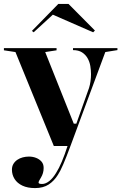

<svg xmlns="http://www.w3.org/2000/svg" viewBox="-21 -746 639 981"><path d="M158 215Q120 215 93.5 202.5Q67 190 53.5 168.5Q40 147 40 121Q40 104 47.5 91.5Q55 79 67.5 70.5Q80 62 95.5 58Q111 54 127 54Q146 54 163 60.5Q180 67 191 79.5Q202 92 202 112Q202 126 198.5 138Q195 150 189 160Q183 170 179.5 176.5Q176 183 176 187Q176 194 194 194Q212 194 231 179Q250 164 267 135Q280 115 295 79.5Q310 44 324 0H254L58 -480L-1 -489V-500H268V-489L210 -480L356 -114H369L434 -297Q439 -313 441.5 -331Q444 -349 444 -367Q444 -387 440.5 -408.5Q437 -430 426.5 -448.5Q416 -467 398 -478.5Q380 -490 352 -490V-500H579V-490L517 -480L339 0Q318 57 302 94Q286 131 275 147Q256 178 228 196.5Q200 215 158 215ZM151 -581 142 -588 277 -726H329L464 -590L455 -581L249 -671Z"/></svg>

Font: Kalnia Medium
Style: Regular
Weight: 500
Designer: Frida Medrano
Foundry: Frida Medrano
Version: Version 1.105